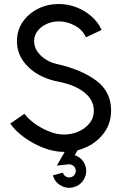

<svg xmlns="http://www.w3.org/2000/svg" viewBox="-20 -726 590 934"><path d="M293 13Q242.5 13 190.5 -7.2Q138.5 -27.5 95.8 -59.2Q53 -91 30 -125L99 -172.5Q114 -151 145 -127.8Q176 -104.5 215 -88Q254 -71.5 292.5 -71.5Q328 -71.5 361 -85.8Q394 -100 415.2 -126Q436.5 -152 436.5 -188Q436.5 -238.5 391.8 -275.2Q347 -312 267.5 -328Q175.5 -345 119 -398.8Q62.5 -452.5 62.5 -525.5Q62.5 -579.5 91 -620.2Q119.5 -661 165.8 -683.8Q212 -706.5 265.5 -706.5Q311 -706.5 352.5 -690.2Q394 -674 425.8 -645.8Q457.5 -617.5 474.5 -580.5L398 -544.5Q381 -582.5 342.8 -602.2Q304.5 -622 265.5 -622Q235 -622 207.8 -609.8Q180.5 -597.5 163.2 -576Q146 -554.5 146 -526Q146 -486.5 178.8 -455.5Q211.5 -424.5 257.5 -414.5Q377 -387.5 448.8 -333.5Q520.5 -279.5 520.5 -188.5Q520.5 -129 488.8 -83.5Q457 -38 405 -12.5Q353 13 293 13ZM338 184.5Q305.5 193.5 275.8 176.5Q246 159.5 237.5 127L286 114Q289.5 126.5 300.8 133Q312 139.5 325 136Q338 132.5 344.5 121Q351 109.5 347.5 97Q344 84 332.8 77.8Q321.5 71.5 308.5 74L256.5 79.5L320.5 -32L364 -6.5L343.5 29Q362 34.5 376.2 49Q390.5 63.5 396.5 84Q405 117 388 146.5Q371 176 338 184.5Z"/></svg>

Font: Urbanist Medium
Style: Regular
Weight: 500
Designer: Corey Hu
Foundry: Corey Hu
Version: Version 1.321; ttfautohint (v1.8.4.7-5d5b)